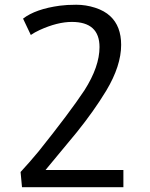

<svg xmlns="http://www.w3.org/2000/svg" viewBox="-20 -777 624 797"><path d="M393.1 -581.5Q393.1 -686 278.3 -686Q218.3 -686 144.5 -652.3Q123.5 -642.6 107.9 -631.8L75.7 -699.7Q127.4 -739.7 228.5 -753.4Q256.8 -757.3 296.6 -757.3Q336.4 -757.3 375 -744.9Q413.6 -732.4 437.5 -710Q482.9 -668 482.9 -590.8Q482.9 -503.9 420.9 -400.4Q369.6 -315.9 298.3 -227.5L168.9 -71.3H492.2V0H71.3L65.4 -63Q102.1 -102.5 140.1 -148.4Q269.5 -310.1 330.6 -402.3Q393.1 -500.5 393.1 -581.5Z"/></svg>

Font: Armata
Style: Regular
Weight: 400
Designer: Viktoriya Grabowska
Foundry: Viktoriya Grabowska
Version: Version 1.003